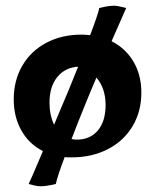

<svg xmlns="http://www.w3.org/2000/svg" viewBox="-20 -539 541 671"><path d="M474 -215Q474 -149 443 -97.5Q412 -46 356.5 -17.5Q301 11 230 11Q214 11 206 10Q181 76 175 104Q141 112 122 112Q111 112 97.5 108.5Q84 105 80 104L95 71L130 -11Q82 -35 55 -82.5Q28 -130 28 -192Q28 -258 58 -309.5Q88 -361 142 -389.5Q196 -418 265 -418Q277 -418 295 -416Q323 -490 327 -511Q359 -519 379 -519Q391 -519 421 -511L370 -395Q419 -370 446.5 -323.5Q474 -277 474 -215ZM169 -103 184 -139Q222 -227 253 -306Q207 -303 180 -269.5Q153 -236 153 -180Q153 -137 169 -103ZM349 -172Q349 -230 317 -268Q271 -160 230 -53Q242 -51 248 -51Q295 -51 322 -83Q349 -115 349 -172Z"/></svg>

Font: Mirza
Style: Bold
Weight: 700
Designer: Arabic design by Kourosh Beigpour, Latin design by Eduardo Tunni, engineering by Lasse Fister
Version: Version 1.0010g